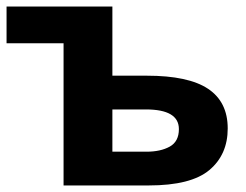

<svg xmlns="http://www.w3.org/2000/svg" viewBox="-20 -566 750 586"><path d="M323 -546V-335H428Q555 -335 615 -295Q675 -255 675 -174Q675 -94 619 -47Q563 0 434 0H174V-434H0V-546ZM323 -232V-103H427Q470 -103 498 -118.5Q526 -134 526 -172Q526 -232 425 -232Z"/></svg>

Font: BC Sans
Style: Bold
Weight: 700
Designer: Monotype Design Team
Province of B.C.
Foundry: Monotype Imaging Inc.
Version: Version 2.000;GOOG;noto-source:20170915:90ef993387c0